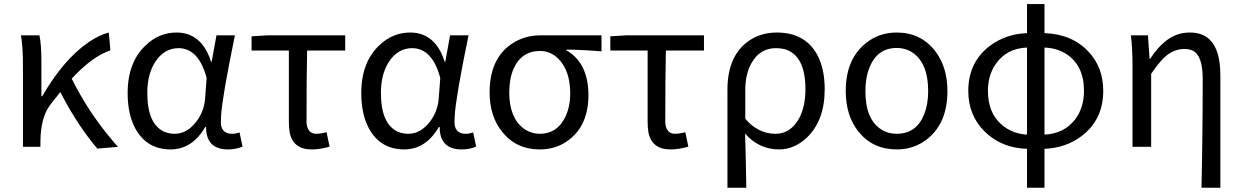

<svg xmlns="http://www.w3.org/2000/svg" viewBox="-20 -715 6047 935"><path d="M554.7 0 454.1 8.8Q359.4 -102.5 279.3 -255.9Q276.4 -261.7 273.4 -266.6Q267.6 -258.8 255.9 -244.1Q232.4 -215.8 221.7 -200.2Q178.7 -141.6 176.8 -28.3V0H91.8V-393.6Q91.8 -490.2 82 -543H171.9Q181.6 -500 181.6 -416V-246.1H185.5Q290 -426.8 413.1 -510.7Q463.9 -544.9 509.8 -556.6L517.6 -469.7Q430.7 -441.4 329.1 -332Q410.2 -169.9 522.5 -37.1Q539.1 -16.6 554.7 0Z M811.5 12.7Q694.3 12.7 638.7 -89.8Q601.6 -159.2 601.6 -261.7Q601.6 -415 693.4 -498Q756.8 -556.6 839.8 -556.6Q938.5 -556.6 988.3 -462.9Q1000 -439.5 1007.8 -414.1H1010.7L1034.2 -543H1124Q1062.5 -245.1 1056.6 -151.4Q1055.7 -133.8 1055.7 -119.1Q1055.7 -73.2 1095.7 -64.5Q1102.5 -63.5 1109.4 -63.5Q1127.9 -63.5 1146.5 -70.3L1161.1 -1Q1128.9 12.7 1090.8 12.7Q993.2 12.7 984.4 -77.1Q983.4 -86.9 983.4 -96.7H979.5Q917 11.7 811.5 12.7ZM830.1 -63.5Q892.6 -63.5 938.5 -126Q973.6 -173.8 978.5 -232.4L986.3 -335Q948.2 -479.5 849.6 -480.5Q778.3 -480.5 734.4 -411.1Q697.3 -351.6 697.3 -262.7Q697.3 -112.3 778.3 -74.2Q802.7 -63.5 830.1 -63.5Z M1498 12.7Q1407.2 12.7 1390.6 -70.3Q1386.7 -93.8 1386.7 -122.1V-468.8H1205.1V-538.1L1283.2 -543H1661.1V-468.8H1475.6Q1472.7 -344.7 1472.7 -116.2Q1477.5 -65.4 1517.6 -63.5Q1543 -63.5 1570.3 -71.3L1585 -1Q1539.1 12.7 1498 12.7Z M1949.2 12.7Q1832 12.7 1776.4 -89.8Q1739.3 -159.2 1739.3 -261.7Q1739.3 -415 1831.1 -498Q1894.5 -556.6 1977.5 -556.6Q2076.2 -556.6 2126 -462.9Q2137.7 -439.5 2145.5 -414.1H2148.4L2171.9 -543H2261.7Q2200.2 -245.1 2194.3 -151.4Q2193.4 -133.8 2193.4 -119.1Q2193.4 -73.2 2233.4 -64.5Q2240.2 -63.5 2247.1 -63.5Q2265.6 -63.5 2284.2 -70.3L2298.8 -1Q2266.6 12.7 2228.5 12.7Q2130.9 12.7 2122.1 -77.1Q2121.1 -86.9 2121.1 -96.7H2117.2Q2054.7 11.7 1949.2 12.7ZM1967.8 -63.5Q2030.3 -63.5 2076.2 -126Q2111.3 -173.8 2116.2 -232.4L2124 -335Q2085.9 -479.5 1987.3 -480.5Q1916 -480.5 1872.1 -411.1Q1835 -351.6 1835 -262.7Q1835 -112.3 1916 -74.2Q1940.4 -63.5 1967.8 -63.5Z M2608.4 12.7Q2495.1 12.7 2426.8 -71.3Q2364.3 -147.5 2364.3 -264.6Q2364.3 -429.7 2472.7 -502Q2534.2 -543 2612.3 -543H2909.2V-464.8Q2815.4 -472.7 2738.3 -473.6V-469.7Q2835 -415 2844.7 -279.3Q2845.7 -266.6 2845.7 -253.9Q2845.7 -106.4 2751 -34.2Q2690.4 12.7 2608.4 12.7ZM2609.4 -63.5Q2690.4 -63.5 2730.5 -140.6Q2756.8 -191.4 2756.8 -260.7Q2756.8 -370.1 2699.2 -428.7Q2661.1 -466.8 2610.4 -466.8Q2518.6 -466.8 2480.5 -378.9Q2460 -331.1 2460 -264.6Q2460 -142.6 2529.3 -89.8Q2565.4 -63.5 2609.4 -63.5Z M3245.1 12.7Q3154.3 12.7 3137.7 -70.3Q3133.8 -93.8 3133.8 -122.1V-468.8H2952.1V-538.1L3030.3 -543H3408.2V-468.8H3222.7Q3219.7 -344.7 3219.7 -116.2Q3224.6 -65.4 3264.6 -63.5Q3290 -63.5 3317.4 -71.3L3332 -1Q3286.1 12.7 3245.1 12.7Z M3522.5 199.2V-278.3Q3522.5 -445.3 3628.9 -517.6Q3686.5 -556.6 3762.7 -556.6Q3912.1 -556.6 3968.8 -429.7Q3996.1 -367.2 3996.1 -280.3Q3996.1 -127 3908.2 -43.9Q3847.7 12.7 3772.5 12.7Q3674.8 11.7 3608.4 -64.5Q3613.3 95.7 3614.3 199.2ZM3756.8 -63.5Q3830.1 -63.5 3872.1 -139.6Q3902.3 -197.3 3902.3 -279.3Q3902.3 -450.2 3796.9 -476.6Q3778.3 -480.5 3758.8 -480.5Q3679.7 -480.5 3638.7 -406.2Q3609.4 -353.5 3609.4 -276.4V-136.7Q3671.9 -63.5 3756.8 -63.5Z M4346.7 12.7Q4230.5 12.7 4160.2 -74.2Q4098.6 -152.3 4098.6 -271.5Q4098.6 -425.8 4195.3 -503.9Q4259.8 -556.6 4346.7 -556.6Q4462.9 -556.6 4532.2 -468.8Q4593.8 -390.6 4593.8 -271.5Q4593.8 -117.2 4497.1 -39.1Q4432.6 12.7 4346.7 12.7ZM4346.7 -63.5Q4442.4 -63.5 4480.5 -158.2Q4500 -207 4500 -271.5Q4500 -404.3 4426.8 -457Q4391.6 -481.4 4346.7 -481.4Q4252.9 -481.4 4214.8 -387.7Q4194.3 -337.9 4194.3 -271.5Q4194.3 -132.8 4272.5 -84Q4304.7 -63.5 4346.7 -63.5Z M5066.4 -483.4V-59.6Q5164.1 -63.5 5218.8 -137.7Q5258.8 -194.3 5258.8 -272.5Q5258.8 -397.5 5170.9 -453.1Q5125 -481.4 5066.4 -483.4ZM4981.4 -59.6V-483.4Q4881.8 -479.5 4829.1 -403.3Q4791 -348.6 4791 -272.5Q4791 -155.3 4872.1 -96.7Q4919.9 -62.5 4981.4 -59.6ZM5066.4 -695.3V-553.7Q5201.2 -548.8 5281.2 -462.9Q5352.5 -386.7 5352.5 -272.5Q5352.5 -130.9 5245.1 -50.8Q5168 5.9 5066.4 9.8V199.2H4981.4V9.8Q4855.5 5.9 4773.4 -76.2Q4695.3 -154.3 4695.3 -272.5Q4695.3 -414.1 4803.7 -494.1Q4879.9 -549.8 4981.4 -553.7V-695.3Z M5831.1 199.2Q5836.9 -66.4 5836.9 -332Q5836.9 -446.3 5787.1 -468.8Q5770.5 -476.6 5748 -476.6Q5685.5 -476.6 5634.8 -419.9Q5612.3 -394.5 5585.9 -355.5V0H5495.1V-393.6Q5495.1 -478.5 5487.3 -543H5570.3L5578.1 -428.7H5581.1Q5654.3 -542 5746.1 -554.7Q5760.7 -556.6 5775.4 -556.6Q5910.2 -556.6 5921.9 -381.8Q5922.9 -363.3 5922.9 -343.8V199.2Z"/></svg>

Font: Taipei Sans TC Beta
Style: Regular
Weight: 400
Designer: JT Foundry
Foundry: JT Foundry
Version: Version 1.000